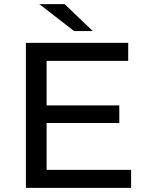

<svg xmlns="http://www.w3.org/2000/svg" viewBox="-20 -907 710 927"><path d="M105 -700V0H613V-87H205V-313H556V-398H205V-613H599V-700ZM170 -887 338 -757H428L292 -887Z"/></svg>

Font: Malon Grotesk Med
Style: Regular
Weight: 500
Designer: Julieta Ulanovsky
Foundry: Julieta Ulanovsky
Version: Version 7.200